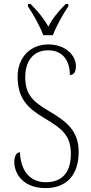

<svg xmlns="http://www.w3.org/2000/svg" viewBox="-20 -951 466 981"><path d="M201 -771H250C267 -816 302 -880 329 -918V-931H316C277 -891 251 -861 227 -815C201 -861 175 -891 136 -931H123V-918C149 -880 185 -816 201 -771ZM213 10C322 10 382 -59 382 -175C382 -287 314 -333 231 -383C147 -432 109 -469 109 -557C109 -636 148 -694 226 -694C298 -694 337 -644 337 -568C356 -568 368 -582 368 -613C368 -667 316 -724 227 -724C131 -724 70 -653 70 -560C70 -448 121 -398 206 -348C302 -291 342 -256 342 -164C342 -72 299 -20 215 -20C127 -20 85 -86 82 -173C62 -173 53 -148 53 -125C53 -59 102 10 213 10Z"/></svg>

Font: Noto Serif Armenian Condensed ExtraLight
Style: Regular
Weight: 200
Width: 3
Designer: Monotype Design Team
Foundry: Monotype Imaging Inc.
Version: Version 2.008